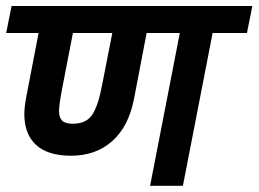

<svg xmlns="http://www.w3.org/2000/svg" viewBox="-50 -602 838 622"><path d="M638.8 -495 542.5 0H436.2L532.5 -495H425L383.8 -280Q366.2 -191.2 313.1 -144.4Q260 -97.5 180 -97.5Q105 -97.5 66.9 -132.5Q28.8 -167.5 28.8 -232.5Q28.8 -253.8 35 -287.5L75 -495H-30L-12.5 -582.5H767.5L750 -495ZM186.2 -495 152.5 -321.2Q141.2 -262.5 141.2 -242.5Q141.2 -221.2 151.2 -211.2Q161.2 -201.2 186.2 -201.2Q230 -201.2 249.4 -231.2Q268.8 -261.2 281.2 -328.8L313.8 -495Z"/></svg>

Font: Cambay
Style: Bold Italic
Weight: 700
Italic angle: -11°
Designer: Pooja Saxena
Foundry: Pooja Saxena
Version: Version 1.006;PS 001.006;hotconv 1.0.70;makeotf.lib2.5.58329